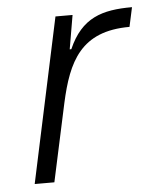

<svg xmlns="http://www.w3.org/2000/svg" viewBox="-44 -556 474 593"><g transform="rotate(-5 193.5 -259.0)"><path d="M149 -510 40 0H101L153 -241C181 -368 223 -458 374 -458L387 -518C294 -518 230 -499 189 -405H184L202 -510Z"/></g></svg>

Font: Saira UNSAM Light Italic
Style: Regular
Weight: 300
Italic angle: -12°
Designer: Hector Gatti with collaboration of the Omnibus-Type team
Foundry: Omnibus-Type
Version: Version 0.072;PS 000.072;hotconv 1.0.88;makeotf.lib2.5.64775